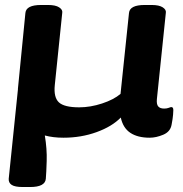

<svg xmlns="http://www.w3.org/2000/svg" viewBox="-20 -545 733 771"><path d="M71 206Q40 206 27 197.5Q14 189 15 173L52 -186V-189L82 -493Q85 -525 145 -525H173Q203 -525 217.5 -515.5Q232 -506 230 -494L200 -203Q195 -154 216.5 -134Q238 -114 298 -114Q343 -114 390 -129.5Q437 -145 464 -168L498 -493Q501 -525 561 -525H589Q619 -525 633.5 -515.5Q648 -506 646 -494L610 -147Q608 -126 615.5 -117.5Q623 -109 639 -109Q650 -109 657.5 -112Q665 -115 668 -115Q676 -115 676 -103Q676 -99 675 -84.5Q674 -70 669 -44Q664 -16 635.5 -4Q607 8 581 8Q533 8 503.5 -11.5Q474 -31 465 -73Q430 -37 368 -14.5Q306 8 235 8Q193 8 160 -1Q169 53 167.5 101.5Q166 150 164 173Q161 206 101 206Z"/></svg>

Font: Asap Expanded Expanded Regular
Style: Bold Italic
Weight: 700
Width: 7
Italic angle: -6°
Designer: Pablo Cosgaya
Foundry: Omnibus-Type
Version: Version 3.001; ttfautohint (v1.8.4.7-5d5b)